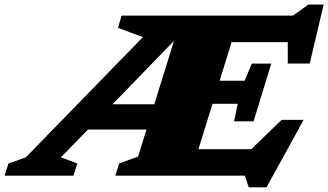

<svg xmlns="http://www.w3.org/2000/svg" viewBox="-109 -776 1450 848"><path d="M160 -81 232.5 -54 215.5 0H-89L-71.5 -54L5 -81L522 -612L412 -653L428 -707H1185L1253 -756H1320.5L1259 -495.5H1162V-590H914L861 -419.5H971.5L1003 -495H1089L1011 -240H925L941 -317.5H829.5L767.5 -117H1001L1134.5 -246.5H1232L1068 51.5H989.5L972.5 0H400.5L417 -54L501 -84.5L538 -204H279.5ZM388 -315.5H572.5L659.5 -595.5Z"/></svg>

Font: Newsreader Caption ExtraBold
Style: Italic
Weight: 800
Italic angle: -17°
Designer: Hugues Gentile
Foundry: Production Type
Version: Version 1.001